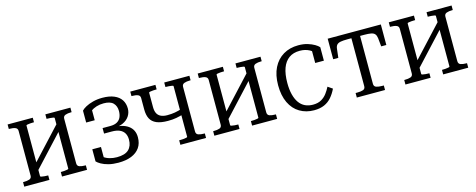

<svg xmlns="http://www.w3.org/2000/svg" viewBox="-30 -1014 3763 1518"><g transform="rotate(-15 1851.5 -254.5)"><path d="M105 -72V-437Q105 -458 86.5 -465Q68 -472 39 -472H34V-509H240V-472H237Q225 -472 210.5 -471Q196 -470 186 -468Q176 -466 176 -462V-47Q176 -44 186 -41.5Q196 -39 210.5 -38Q225 -37 237 -37H240V0H34V-37H39Q68 -37 86.5 -43.5Q105 -50 105 -72ZM407 -47V-462Q407 -466 396.5 -468Q386 -470 371.5 -471Q357 -472 345 -472H343V-509H548V-472H544Q515 -472 496.5 -465Q478 -458 478 -437V-72Q478 -50 496.5 -43.5Q515 -37 544 -37H548V0H343V-37H345Q357 -37 371.5 -38Q386 -39 396.5 -41.5Q407 -44 407 -47ZM166 -88 136 -118 416 -420 446 -390Z M803 -35Q869 -35 899.5 -64Q930 -93 930 -145Q930 -177 917 -198.5Q904 -220 879 -231Q854 -242 815 -242H752V-287H815Q850 -287 871.5 -299.5Q893 -312 902.5 -334Q912 -356 912 -384Q912 -425 888 -449.5Q864 -474 810 -474Q778 -474 751 -465.5Q724 -457 703.5 -442Q683 -427 672 -406Q669 -414 670.5 -423Q672 -432 677 -440.5Q682 -449 690 -454.5Q698 -460 708 -461V-363H638V-460Q649 -473 673.5 -486.5Q698 -500 733.5 -509.5Q769 -519 811 -519Q868 -519 907 -502.5Q946 -486 965.5 -456Q985 -426 985 -385Q985 -351 966.5 -323Q948 -295 912.5 -279Q877 -263 825 -263L855 -281V-253L830 -273Q869 -273 901 -265Q933 -257 956 -241Q979 -225 991 -201Q1003 -177 1003 -145Q1003 -95 979 -60.5Q955 -26 910.5 -8Q866 10 803 10Q758 10 723 1Q688 -8 664.5 -21.5Q641 -35 630 -47V-146H701V-48Q691 -49 682.5 -54.5Q674 -60 669 -68.5Q664 -77 662.5 -86Q661 -95 664 -103Q675 -82 695.5 -66.5Q716 -51 744 -43Q772 -35 803 -35Z M1380 -47V-462Q1380 -466 1369.5 -468Q1359 -470 1344.5 -471Q1330 -472 1318 -472H1316V-509H1522V-472H1517Q1488 -472 1469.5 -465Q1451 -458 1451 -437V-72Q1451 -50 1469.5 -43.5Q1488 -37 1517 -37H1522V0H1312V-37H1318Q1330 -37 1344.5 -38Q1359 -39 1369.5 -41.5Q1380 -44 1380 -47ZM1108 -344V-437Q1108 -458 1090 -465Q1072 -472 1043 -472H1038V-509H1244V-472H1241Q1229 -472 1214.5 -471Q1200 -470 1190 -468Q1180 -466 1180 -462V-344Q1180 -314 1189.5 -294Q1199 -274 1220 -263.5Q1241 -253 1273 -253Q1308 -253 1336.5 -258Q1365 -263 1399 -274V-229Q1365 -219 1335.5 -213.5Q1306 -208 1267 -208Q1209 -208 1174 -223Q1139 -238 1123.5 -268Q1108 -298 1108 -344Z M1661 -72V-437Q1661 -458 1642.5 -465Q1624 -472 1595 -472H1590V-509H1796V-472H1793Q1781 -472 1766.5 -471Q1752 -470 1742 -468Q1732 -466 1732 -462V-47Q1732 -44 1742 -41.5Q1752 -39 1766.5 -38Q1781 -37 1793 -37H1796V0H1590V-37H1595Q1624 -37 1642.5 -43.5Q1661 -50 1661 -72ZM1963 -47V-462Q1963 -466 1952.5 -468Q1942 -470 1927.5 -471Q1913 -472 1901 -472H1899V-509H2104V-472H2100Q2071 -472 2052.5 -465Q2034 -458 2034 -437V-72Q2034 -50 2052.5 -43.5Q2071 -37 2100 -37H2104V0H1899V-37H1901Q1913 -37 1927.5 -38Q1942 -39 1952.5 -41.5Q1963 -44 1963 -47ZM1722 -88 1692 -118 1972 -420 2002 -390Z M2408 -35Q2449 -35 2476.5 -51Q2504 -67 2522.5 -92Q2541 -117 2554 -143L2592 -117Q2574 -79 2549 -50Q2524 -21 2489 -5.5Q2454 10 2405 10Q2340 10 2288.5 -20.5Q2237 -51 2208.5 -110.5Q2180 -170 2180 -254Q2180 -338 2209.5 -397Q2239 -456 2292 -487.5Q2345 -519 2415 -519Q2458 -519 2490.5 -509Q2523 -499 2546 -485.5Q2569 -472 2580 -459V-349H2509V-460Q2519 -459 2527 -453.5Q2535 -448 2540.5 -439.5Q2546 -431 2547.5 -421.5Q2549 -412 2546 -403Q2530 -436 2495 -455Q2460 -474 2415 -474Q2362 -474 2326.5 -448.5Q2291 -423 2273 -374Q2255 -325 2255 -253Q2255 -199 2265.5 -158Q2276 -117 2295.5 -89.5Q2315 -62 2343.5 -48.5Q2372 -35 2408 -35Z M2871 -464V-509H3089V-341H3047L3040 -411Q3037 -433 3027 -444.5Q3017 -456 2996.5 -460Q2976 -464 2941 -464ZM2872 -464H2803Q2768 -464 2747 -460Q2726 -456 2716 -444.5Q2706 -433 2704 -411L2696 -341H2654V-509H2872ZM2907 -72Q2907 -50 2925.5 -43.5Q2944 -37 2973 -37H2987V0H2756V-37H2770Q2800 -37 2818 -43.5Q2836 -50 2836 -72V-509H2907Z M3225 -72V-437Q3225 -458 3206.5 -465Q3188 -472 3159 -472H3154V-509H3360V-472H3357Q3345 -472 3330.5 -471Q3316 -470 3306 -468Q3296 -466 3296 -462V-47Q3296 -44 3306 -41.5Q3316 -39 3330.5 -38Q3345 -37 3357 -37H3360V0H3154V-37H3159Q3188 -37 3206.5 -43.5Q3225 -50 3225 -72ZM3527 -47V-462Q3527 -466 3516.5 -468Q3506 -470 3491.5 -471Q3477 -472 3465 -472H3463V-509H3668V-472H3664Q3635 -472 3616.5 -465Q3598 -458 3598 -437V-72Q3598 -50 3616.5 -43.5Q3635 -37 3664 -37H3668V0H3463V-37H3465Q3477 -37 3491.5 -38Q3506 -39 3516.5 -41.5Q3527 -44 3527 -47ZM3286 -88 3256 -118 3536 -420 3566 -390Z"/></g></svg>

Font: Roboto Serif 28pt Condensed Light
Style: Regular
Weight: 300
Width: 3
Designer: Greg Gazdowicz
Foundry: Commercial Type
Version: Version 1.008